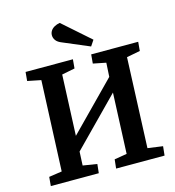

<svg xmlns="http://www.w3.org/2000/svg" viewBox="-132 -1045 1051 1156"><g transform="rotate(-15 393.5 -467.5)"><path d="M548 -447 262 -156 258 -70 346 -56 340 0H41L46 -56L127 -68L151 -631L67 -648L72 -703H367L362 -647L281 -631L265 -253L551 -544L556 -631L476 -647L481 -703H774L769 -647L685 -631L662 -70L756 -57L750 0H448L454 -56L532 -69ZM517 -785 493 -749 330 -818Q304 -828 293 -843Q282 -858 282 -875Q282 -890 290 -902.5Q298 -915 313 -923.5Q328 -932 347 -935Z"/></g></svg>

Font: Literata 18pt SemiBold
Style: Italic
Weight: 600
Italic angle: -2°
Designer: Latin by Veronika Burian and Jose Scaglione. Greek by Irene Vlachou. Cyrillic by Vera Evstafieva
Foundry: TypeTogether
Version: Version 3.103;gftools[0.9.29]